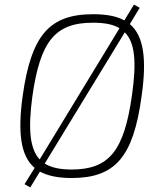

<svg xmlns="http://www.w3.org/2000/svg" viewBox="-20 -764 702 837"><path d="M546 -659 589 -730 564 -744 522 -675C488 -694 443 -702 386 -702C194 -702 116 -609 79 -347C56 -182 71 -83 131 -32L87 39L112 53L154 -16C189 3 234 12 292 12C482 12 561 -79 597 -343C621 -509 606 -608 546 -659ZM121 -343C155 -583 219 -665 385 -665C435 -665 473 -658 501 -641L153 -69C110 -115 102 -201 121 -343ZM555 -347C521 -107 456 -25 292 -25C242 -25 204 -33 175 -51L524 -623C569 -578 576 -492 555 -347Z"/></svg>

Font: Exo 2 Extra Light
Style: Italic
Weight: 250
Italic angle: -8°
Designer: Natanael Gama
Version: Version 1.001;PS 001.001;hotconv 1.0.88;makeotf.lib2.5.64775